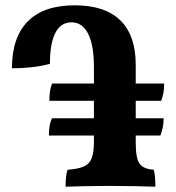

<svg xmlns="http://www.w3.org/2000/svg" viewBox="-20 -701 664 724"><path d="M227.4 3Q227.4 -13.6 228.7 -30.6Q230 -47.6 234.8 -61Q275.2 -63.6 296.7 -73.5Q318.2 -83.4 326.2 -105.7Q334.2 -128 334.2 -167V-447.4Q334.2 -530.4 312.4 -573.6Q290.6 -616.8 249.4 -616.8Q209 -616.8 188.6 -576.8Q168.2 -536.8 168.2 -460.2Q134.4 -451.4 98.5 -447.4Q62.6 -443.4 25 -443.4Q25 -560 84.9 -620.5Q144.8 -681 261.8 -681Q375.6 -681 433.7 -624.3Q491.8 -567.6 491.8 -457V-163Q491.8 -104 506.3 -83.8Q520.8 -63.6 559.6 -61Q563.2 -49.4 564.5 -33.9Q565.8 -18.4 565.8 3Q536 2 488 1Q440 0 393 0Q346 0 300 1Q254 2 227.4 3ZM164.4 -190Q164.4 -207.6 166.8 -223.9Q169.2 -240.2 176 -255H597Q597 -236 593.7 -220.4Q590.4 -204.8 585 -190ZM166.2 -321Q166.2 -340 168.4 -356.2Q170.6 -372.4 176.8 -386H599Q599 -366.2 596.3 -351.5Q593.6 -336.8 588 -321Z"/></svg>

Font: Vollkorn
Style: Regular
Weight: 400
Designer: Friedrich Althausen
Foundry: Friedrich Althausen
Version: Version 4.104